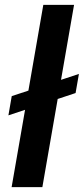

<svg xmlns="http://www.w3.org/2000/svg" viewBox="-20 -770 345 790"><path d="M304.7 -465.8 291 -387.2 14.6 -295.4 28.3 -374.5ZM284.7 -750 154.3 0H27.8L158.2 -750Z"/></svg>

Font: Roboto SemiBold
Style: Italic
Weight: 600
Designer: Christian Robertson
Foundry: Google
Version: Version 3.009; 2024